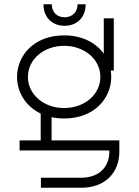

<svg xmlns="http://www.w3.org/2000/svg" viewBox="-20 -706 650 901"><path d="M111 -345C111 -428 186 -491 281 -491C376 -491 451 -428 451 -345C451 -262 376 -199 281 -199C186 -199 111 -262 111 -345ZM60 -345C60 -276 98 -208 171 -173V-47H72V0H493V6C493 77 446 128 360 128H172V175H360C473 176 540 104 540 6V-47H222V-156C240 -152 260 -150 281 -150C425 -150 502 -247 502 -345C502 -355 501 -365 500 -375H514V-620H467V-454C431 -504 368 -540 281 -540C137 -540 60 -443 60 -345ZM184 -686C184 -625 224 -585 283 -585C342 -585 382 -625 382 -686H344C344 -649 319 -625 283 -625C247 -625 223 -649 223 -686Z"/></svg>

Font: Grotesk 01 Extrafine
Style: Bold
Weight: 400
Designer: Frank Adebiaye, contributions by Jérémy Landes, Ariel Martín Pérez
Foundry: Velvetyne Type Foundry
Version: Version 3.000;Glyphs 3.1.2 (3150)